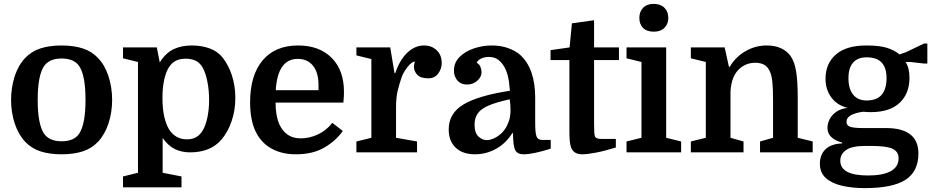

<svg xmlns="http://www.w3.org/2000/svg" viewBox="-20 -784 4793 988"><path d="M557 -270Q557 -206 538.5 -149.5Q520 -93 485 -55Q452 -20 405.5 -5Q359 10 297 10Q235 10 188.5 -5Q142 -20 109 -55Q74 -93 55.5 -149.5Q37 -206 37 -270Q37 -334 55.5 -391Q74 -448 109 -485Q142 -520 188.5 -535Q235 -550 297 -550Q359 -550 405.5 -535Q452 -520 485 -485Q520 -448 538.5 -391Q557 -334 557 -270ZM206 -97Q220 -77 242.5 -67Q265 -57 297 -57Q329 -57 352 -67Q375 -77 388 -97Q420 -146 420 -270Q420 -333 412 -376Q404 -419 388 -443Q375 -463 352 -473Q329 -483 297 -483Q265 -483 242.5 -473Q220 -463 206 -443Q174 -394 174 -270Q174 -146 206 -97Z M817 105 914 124V180H613V124L690 105V-465L613 -484V-540H787L802 -463Q834 -513 874.5 -531.5Q915 -550 966 -550Q1017 -550 1058.5 -535Q1100 -520 1126 -487Q1156 -449 1173.5 -395.5Q1191 -342 1191 -280Q1191 -216 1171.5 -159.5Q1152 -103 1119 -65Q1063 0 958 0Q915 0 880.5 -16.5Q846 -33 817 -74ZM816 -280Q816 -225 825 -185Q834 -145 849 -120Q864 -95 887.5 -81Q911 -67 942 -67Q973 -67 992.5 -80Q1012 -93 1024 -114Q1039 -140 1047.5 -181Q1056 -222 1056 -270Q1056 -320 1047 -364.5Q1038 -409 1023 -436Q1008 -462 986 -472Q964 -482 936 -482Q905 -482 884 -471Q863 -460 848 -436Q834 -413 825 -374Q816 -335 816 -280Z M1747 -256H1398Q1398 -188 1418 -143Q1434 -109 1461 -90.5Q1488 -72 1528 -72Q1572 -72 1615.5 -92Q1659 -112 1690 -152L1744 -110Q1709 -60 1649.5 -25Q1590 10 1503 10Q1430 10 1377 -19.5Q1324 -49 1296 -106Q1281 -137 1274 -175Q1267 -213 1267 -257Q1267 -397 1331.5 -473.5Q1396 -550 1514 -550Q1623 -550 1686.5 -486.5Q1750 -423 1750 -311Q1750 -300 1749.5 -289.5Q1749 -279 1747 -256ZM1512 -481Q1409 -481 1399 -320H1619V-346Q1619 -411 1590.5 -446Q1562 -481 1512 -481Z M2115 -467Q2115 -467 2115 -467Q2115 -467 2115 -467Q2104 -467 2090 -453.5Q2076 -440 2064.5 -422Q2053 -404 2048 -390Q2036 -356 2027 -320Q2018 -284 2018 -232V-75L2126 -56V0H1814V-56L1891 -75V-480L1814 -499V-540H1988L2010 -408H2014Q2037 -476 2076 -513Q2115 -550 2162 -550Q2201 -550 2227 -525.5Q2253 -501 2253 -460Q2253 -430 2235 -405.5Q2217 -381 2184 -381Q2144 -381 2127 -399.5Q2110 -418 2110 -440Q2110 -447 2110.5 -450.5Q2111 -454 2115 -467Z M2289 -118Q2289 -201 2365 -246.5Q2441 -292 2604 -317Q2600 -367 2593 -394Q2586 -421 2575 -440Q2562 -463 2543 -477Q2524 -491 2495 -491Q2474 -491 2456.5 -483Q2439 -475 2433 -461Q2447 -454 2452.5 -439Q2458 -424 2458 -413Q2458 -388 2436 -368.5Q2414 -349 2383 -349Q2352 -349 2334 -369.5Q2316 -390 2316 -421Q2316 -462 2345 -491Q2374 -520 2419 -535Q2464 -550 2510 -550Q2557 -550 2594.5 -536.5Q2632 -523 2655 -503Q2734 -433 2734 -281V-151Q2734 -102 2740.5 -83Q2747 -64 2769 -64H2814V-19Q2722 10 2675 10Q2642 10 2631 -12Q2620 -34 2620 -99H2616Q2585 -48 2534 -19Q2483 10 2424 10Q2361 10 2325 -24Q2289 -58 2289 -118ZM2485 -63Q2506 -63 2531.5 -77Q2557 -91 2576 -116Q2587 -130 2597 -156Q2607 -182 2607 -218Q2607 -230 2606 -245Q2605 -260 2603 -273Q2534 -258 2494.5 -241Q2455 -224 2438.5 -200.5Q2422 -177 2422 -143Q2422 -100 2442 -81.5Q2462 -63 2485 -63Z M2813 -475V-526L2911 -540L2923 -664L3037 -680V-540H3165V-475H3037V-148Q3037 -114 3038 -101.5Q3039 -89 3042 -81Q3045 -75 3053 -72Q3061 -69 3079 -69H3149V-25Q3090.7 -7 3046.3 1.5Q3002 10 2976 10Q2931 10 2918 -27Q2914 -39 2912 -58Q2910 -77 2910 -114V-475Z M3281 -465 3204 -484V-540H3408V-75L3485 -56V0H3204V-56L3281 -75ZM3270 -692Q3270 -724 3289.5 -744Q3309 -764 3344 -764Q3379 -764 3399 -744Q3419 -724 3419 -692Q3419 -661 3399.5 -641Q3380 -621 3344 -621Q3308 -621 3289 -640.5Q3270 -660 3270 -692Z M3612 -75V-465L3535 -484V-540H3709L3731 -440H3735Q3765 -491 3816 -520.5Q3867 -550 3925 -550Q4008 -550 4048 -496Q4068 -468 4076.5 -417.5Q4085 -367 4085 -281V-75L4162 -56V0H3891V-56L3958 -75V-268Q3958 -328 3954.5 -361.5Q3951 -395 3942.4 -414.7Q3931 -441 3912 -451Q3893.1 -461 3866.9 -461Q3818 -461 3784 -429Q3743 -391.4 3739 -312V-75L3806 -56V0H3535V-56Z M4706 6Q4706 98 4640 141Q4574 184 4430 184Q4366 184 4313.5 172Q4261 160 4230 132.5Q4199 105 4199 58Q4199 12 4228 -16Q4257 -44 4314 -46V-50Q4238 -71 4238 -126Q4238 -146 4248 -168Q4258 -190 4281 -207Q4304 -224 4341 -229Q4288 -242 4258 -282.5Q4228 -323 4228 -378Q4228 -458 4282 -504Q4336 -550 4437 -550Q4504 -550 4542 -538.5Q4580 -527 4609 -504L4643 -516L4735 -560H4752V-457H4735L4665 -465H4640Q4660 -434 4660 -384Q4660 -302 4609 -254.5Q4558 -207 4462 -207Q4452 -207 4442 -207.5Q4432 -208 4422 -209Q4383 -204 4359.5 -191.5Q4336 -179 4336 -156Q4336 -138 4355 -131.5Q4374 -125 4424 -125H4540Q4622 -125 4664 -92.5Q4706 -60 4706 6ZM4466 -33H4431Q4364 -33 4334 -12Q4304 9 4304 43Q4304 119 4447 119Q4524 119 4564 96.5Q4604 74 4604 31Q4604 -4 4573 -18.5Q4542 -33 4466 -33ZM4346 -382Q4346 -326 4370.5 -296.5Q4395 -267 4439 -267Q4492 -267 4517 -296.5Q4542 -326 4542 -382Q4542 -435 4517 -462Q4492 -489 4439 -489Q4394 -489 4370 -462Q4346 -435 4346 -382Z"/></svg>

Font: Domine
Style: Regular
Weight: 400
Designer: Pablo Impallari, Rodrigo Fuenzalida, Brenda Gallo
Foundry: Pablo Impallari, Rodrigo Fuenzalida, Brenda Gallo
Version: Version 2.000;September 19, 2022;FontCreator 14.0.0.2877 64-